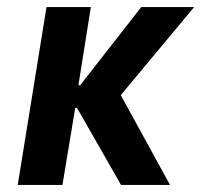

<svg xmlns="http://www.w3.org/2000/svg" viewBox="-20 -521 567 541"><path d="M30 0 111 -501H236L201 -281H206L378 -501H527L307 -237L306 -279L459 0H321L197 -217H192L156 0Z"/></svg>

Font: Nunito Sans 7pt Condensed
Style: Bold Italic
Weight: 700
Width: 3
Italic angle: -9°
Designer: Vernon Adams
Foundry: Vernon Adams
Version: Version 3.101;gftools[0.9.27]